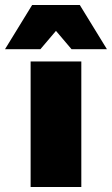

<svg xmlns="http://www.w3.org/2000/svg" viewBox="-73 -745 446 765"><path d="M251 -500V0H49V-500ZM353 -549H212L150 -622L88 -549H-53L55 -725H245Z"/></svg>

Font: Prodigy Sans ExtraBold
Style: Regular
Weight: 800
Designer: Wei Huang
Foundry: Wei Huang
Version: Version 1.003; ttfautohint (v1.8.3)